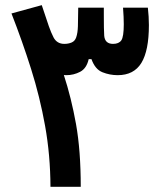

<svg xmlns="http://www.w3.org/2000/svg" viewBox="-20 -723 626 743"><path d="M175.3 0Q174.8 -123 154.5 -235.8Q134.3 -348.6 100.3 -456.1Q66.4 -563.5 24.4 -670.9L141.6 -703.1Q160.2 -647 168.9 -621.8Q177.7 -596.7 187 -578.6Q200.2 -553.2 229 -553.2Q244.6 -553.2 257.3 -558.6Q270 -564 274.9 -578.6Q280.8 -595.7 281.5 -621.6Q282.2 -647.5 282.7 -693.4H381.8Q381.8 -685.1 381.8 -677.7Q381.8 -670.4 381.8 -663.6Q381.8 -634.3 382.1 -616.9Q382.3 -599.6 383.3 -584.5Q386.2 -553.2 417.5 -553.2Q439.9 -553.2 449.5 -566.9Q459 -580.6 459 -629.4Q459 -655.3 456.1 -693.4H552.2Q554.2 -675.3 555.2 -658.7Q556.2 -642.1 556.2 -626Q556.2 -526.9 527.1 -479.5Q498 -432.1 435.5 -432.1Q404.8 -432.1 376.5 -443.4Q348.1 -454.6 334 -494.1H323.2Q314.9 -458 290 -445.1Q265.1 -432.1 236.8 -432.1Q231.9 -432.1 227.1 -432.6Q255.9 -344.7 274.2 -242.7Q292.5 -140.6 292.5 0Z"/></svg>

Font: CaskaydiaCove NFP SemiBold
Style: Regular
Weight: 600
Designer: Aaron Bell
Foundry: Saja Typeworks
Version: Version 2111.001; VTT 6.35;Nerd Fonts 3.1.1